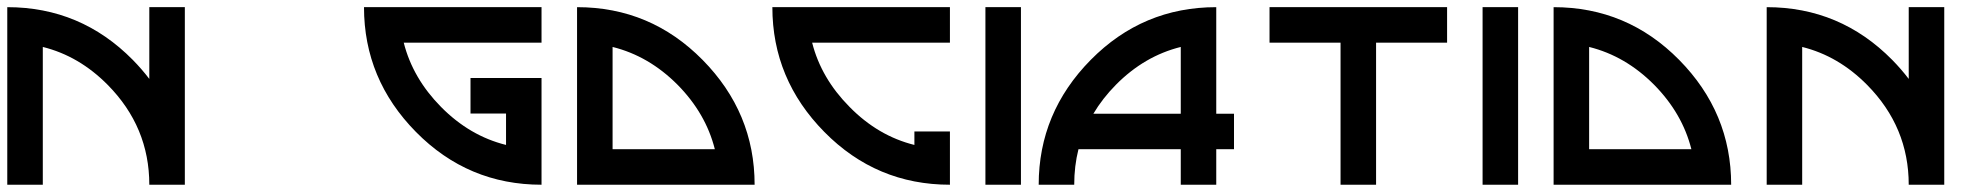

<svg xmlns="http://www.w3.org/2000/svg" viewBox="-20 -508 5464 528"><path d="M97.7 -378.9V0H0V-488.3Q202.1 -488.3 345.2 -343.3Q370.1 -317.9 390.6 -291V-488.3H488.3V0H390.6Q390.6 -158.7 276.4 -274.4Q197.8 -354 97.7 -378.9Z M1371.6 -109.4Q1271.5 -134.3 1192.9 -213.9Q1115.2 -292.5 1090.3 -390.6H1469.2V-488.3H981Q981 -290 1124 -145Q1267.1 0 1469.2 0V-293.5H1273.9V-195.8H1371.6Z M1664.6 -97.7H1945.8Q1920.9 -196.3 1843.3 -274.9Q1764.6 -354 1664.6 -378.9ZM1566.9 0V-488.3Q1769 -488.3 1912.1 -343.3Q2055.2 -198.2 2055.2 0Z M2494.6 -109.4V-146.5H2592.3V0Q2390.1 0 2247.1 -145Q2104 -290 2104 -488.3H2592.3V-390.6H2213.4Q2238.3 -292.5 2316.4 -213.9Q2394.5 -134.3 2494.6 -109.4Z M2787.6 0H2689.9V-488.3H2787.6Z M3227.1 -378.9Q3127 -354 3048.8 -274.9Q3011.7 -237.3 2986.8 -195.3H3227.1ZM2945.8 -97.7Q2934.1 -51.3 2934.1 0H2836.4Q2836.4 -198.2 2979.5 -343.3Q3122.6 -488.3 3324.7 -488.3V-195.3H3373.5V-97.7H3324.7V0H3227.1V-97.7Z M3959.5 -390.6V-488.3H3471.2V-390.6H3666.5V0H3764.2V-390.6Z M4154.8 0H4057.1V-488.3H4154.8Z M4350.1 -97.7H4631.3Q4606.4 -196.3 4528.8 -274.9Q4450.2 -354 4350.1 -378.9ZM4252.4 0V-488.3Q4454.6 -488.3 4597.7 -343.3Q4740.7 -198.2 4740.7 0Z M4936 -378.9V0H4838.4V-488.3Q5040.5 -488.3 5183.6 -343.3Q5208.5 -317.9 5229 -291V-488.3H5326.7V0H5229Q5229 -158.7 5114.7 -274.4Q5036.1 -354 4936 -378.9Z"/></svg>

Font: Arounder
Style: Regular
Weight: 400
Designer: Maxim Raikov
Foundry: Maxim Raikov
Version: Version 1.00 March 23, 2021, initial release